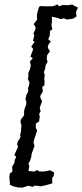

<svg xmlns="http://www.w3.org/2000/svg" viewBox="-20 -771 379 884"><path d="M83 93 63 92 41 87 26 80 25 63 23 48 25 28 37 19 36 -4 46 -20 48 -35 55 -49 46 -57 53 -73 63 -95 59 -107 62 -120 74 -138 73 -152 77 -167V-179L79 -192L74 -212L77 -222L91 -240V-260L93 -269L101 -291V-305L97 -313L101 -332L110 -350L109 -366L113 -376L116 -391L108 -407L111 -419L110 -435L117 -450L122 -469L118 -488L131 -503L120 -510L126 -526L133 -545L124 -557L139 -578L132 -584L138 -607L134 -617L144 -638L142 -650L135 -660L151 -681L150 -695L151 -709L159 -737L164 -743L192 -742H220L226 -743L245 -751L251 -742L269 -748L293 -747L312 -750L323 -744L339 -736L330 -716L332 -695L316 -685L288 -681L274 -687L261 -683L243 -689L219 -694V-669L217 -654L221 -636L210 -629L209 -607L202 -590L214 -580L203 -566L200 -551L210 -535L197 -517L195 -501L199 -486L190 -471L188 -454L182 -439L186 -425L184 -411L185 -397V-379L175 -371L177 -349L167 -333L165 -323L174 -304L170 -295L163 -275L167 -258L160 -246L163 -235L160 -212L145 -202V-182L151 -170L146 -156L143 -145L138 -131L134 -115L139 -100L133 -83L125 -61V-53L119 -32L111 -18L115 -7L111 16L137 19L151 12L161 18L181 19L211 13L229 23L227 39L220 49L221 73L208 77L194 81L168 87L150 84H135L133 90L111 84L98 88Z"/></svg>

Font: Winky Rough Light
Style: Italic
Weight: 300
Italic angle: -8.97852°
Designer: Simon Atzbach
Foundry: typofactur
Version: Version 1.206; ttfautohint (v1.8.4.7-5d5b)